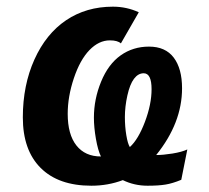

<svg xmlns="http://www.w3.org/2000/svg" viewBox="-20 -558 640 587"><path d="M431.2 9.8Q390.6 9.8 355.5 -7.3Q310.1 9.8 259.3 9.8Q158.7 9.8 104.2 -44.7Q49.8 -99.1 49.8 -199.2Q49.8 -297.4 85.2 -376Q120.6 -454.6 182.1 -496.1Q243.7 -537.6 325.2 -537.6Q367.2 -537.6 404.3 -520.5L349.6 -425.3Q339.4 -434.6 315.9 -434.6Q282.2 -434.6 253.4 -404.8Q224.6 -375 205.8 -318.8Q187 -262.7 187 -210Q187 -147 213.6 -113.3Q240.2 -79.6 288.6 -79.6Q279.3 -98.6 273.2 -133.8Q267.1 -168.9 267.1 -198.2Q267.1 -254.9 289.1 -308.3Q311 -361.8 348.9 -388.7Q386.7 -415.5 435.5 -415.5Q485.8 -415.5 511.2 -381.8Q536.6 -348.1 536.6 -288.1Q536.6 -182.1 457.5 -84Q478.5 -84 507.3 -88.6Q536.1 -93.3 552.7 -101.1L534.2 -8.3Q507.3 2.9 485.8 6.3Q464.4 9.8 431.2 9.8ZM443.4 -285.2Q443.4 -334 419.4 -334Q402.3 -334 389.6 -317.1Q377 -300.3 369.4 -266.1Q361.8 -231.9 361.8 -200.2Q361.8 -170.9 366.2 -144.5Q370.6 -118.2 377 -108.4Q402.8 -131.8 423.1 -185.5Q443.4 -239.3 443.4 -285.2Z"/></svg>

Font: Cousine
Style: Bold Italic
Weight: 700
Italic angle: -12°
Monospace: yes
Designer: Steve Matteson
Foundry: Ascender Corporation
Version: Version 1.20